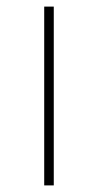

<svg xmlns="http://www.w3.org/2000/svg" viewBox="-20 -562 298 582"><path d="M114 0V-542H143V0Z"/></svg>

Font: Noto Serif Tamil Condensed Thin
Style: Regular
Weight: 100
Width: 3
Designer: Indian Type Foundry, Tom Grace, and the Monotype Design Team
Foundry: Monotype Imaging Inc.
Version: Version 2.004; ttfautohint (v1.8.4.7-5d5b)